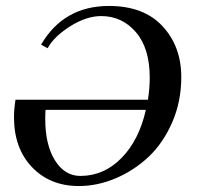

<svg xmlns="http://www.w3.org/2000/svg" viewBox="-20 -615 662 645"><path d="M470 -246H133Q132 -235 132 -215Q132 -129 164.5 -76.5Q197 -24 250 -24Q329 -24 388 -84Q447 -144 470 -246ZM477 -280Q483 -319 483 -354Q483 -453 436.5 -507Q390 -561 320 -561Q270 -561 215.5 -526.5Q161 -492 140 -453L118 -465Q194 -595 346 -595Q463 -595 526 -527Q589 -459 589 -356Q589 -274 558.5 -204Q528 -134 479 -88Q430 -42 368.5 -16Q307 10 245 10Q148 10 87.5 -53.5Q27 -117 27 -221Q27 -247 32 -280Z"/></svg>

Font: Judson
Style: Italic
Weight: 400
Italic angle: -9.5°
Version: Version 20110429